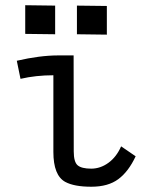

<svg xmlns="http://www.w3.org/2000/svg" viewBox="-20 -707 558 736"><path d="M76.7 -687 191.4 -685.5V-575.7L76.7 -577.1ZM274.9 -685.5 389.6 -684.1V-574.2L274.9 -575.7ZM203.6 -494.6H262.2Q262.2 -494.6 262.7 -126.5Q262.7 -85.9 277.8 -73.2Q293 -60.5 329.6 -60.5Q364.7 -60.5 395.5 -82.8Q426.3 -105 444.3 -146L500 -107.9Q472.7 -49.3 433.6 -20.3Q394.5 8.8 330.1 8.8Q264.2 8.8 230 -9.8Q184.6 -34.7 184.6 -124.5V-418.5Q117.7 -418.5 58.6 -404.8L44.4 -474.1Q132.8 -494.6 203.6 -494.6Z"/></svg>

Font: Fantasque Sans Mono
Style: Regular
Weight: 400
Monospace: yes
Designer: Jany Belluz
Version: Version 1.8.0 ; ttfautohint (v1.8.2)